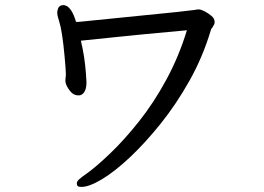

<svg xmlns="http://www.w3.org/2000/svg" viewBox="-20 -706 1040 755"><path d="M238 -381Q238 -382 237 -389Q237 -395 238 -401Q239 -407 239 -411V-415Q239 -430 234 -484Q225 -583 213 -621Q212 -625 208.5 -636Q205 -647 205 -658Q205 -661 208 -672Q213 -686 230 -686Q234 -686 242 -682.5Q250 -679 260 -664.5Q270 -650 279 -620H290Q632 -654 677.5 -659Q723 -664 746 -667Q754 -669 762 -669Q770 -669 784.5 -661.5Q799 -654 811.5 -643.5Q824 -633 824 -620Q824 -614 822 -610L817 -601Q815 -596 811 -593Q810 -591 808 -584Q777 -481 725 -388.5Q673 -296 612 -220Q551 -144 491.5 -88Q432 -32 381.5 -1.5Q331 29 300 29Q289 29 285.5 25.5Q282 22 282 14.5Q282 7 293 -2.5Q304 -12 323 -25Q359 -51 413.5 -103Q468 -155 526.5 -228.5Q585 -302 634.5 -393.5Q684 -485 715 -587Q527 -570 429 -559.5Q331 -549 298 -546Q313 -485 318 -416Q320 -390 320 -383Q320 -341 297 -332Q294 -331 288 -331Q268 -331 254 -350Q240 -369 238 -381Z"/></svg>

Font: Moon Stars Kai HW
Style: Bold
Weight: 700
Designer: GuiWonder
Version: Version 1.101